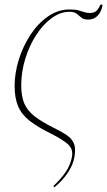

<svg xmlns="http://www.w3.org/2000/svg" viewBox="-20 -586 455 814"><path d="M42 -222Q42 -276 59.5 -332.5Q77 -389 108.5 -437.5Q140 -486 183 -516Q226 -546 276 -546Q299 -546 313 -542Q327 -538 337.5 -534.5Q348 -531 361 -531Q380 -531 390 -541Q400 -551 405 -566H415Q411 -538 395 -520.5Q379 -503 354 -503Q335 -503 325.5 -511Q316 -519 305.5 -527.5Q295 -536 274 -536Q236 -536 199.5 -509.5Q163 -483 134 -438.5Q105 -394 87.5 -338Q70 -282 70 -223Q70 -178 83 -147.5Q96 -117 126 -93.5Q156 -70 208 -44Q241 -28 262.5 -13.5Q284 1 293 21.5Q302 42 296 77Q291 110 269 144Q247 178 211 208L206 203Q241 170 260 141Q279 112 285 79Q291 46 268 25.5Q245 5 197 -19Q140 -47 106 -73.5Q72 -100 57 -135Q42 -170 42 -222Z"/></svg>

Font: Noto Serif Display SemiCondensed Thin
Style: Italic
Weight: 100
Width: 4
Italic angle: -12°
Designer: Monotype Design Team
Foundry: Monotype Imaging Inc.
Version: Version 2.009